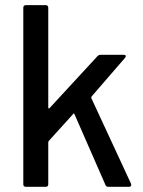

<svg xmlns="http://www.w3.org/2000/svg" viewBox="-20 -720 552 740"><path d="M155.8 0H80.1Q69.8 0 69.8 -9.8V-689.9Q69.8 -700.2 80.1 -700.2H155.8Q166 -700.2 166 -689.9V-305.2Q166 -303.7 167 -302.7Q168 -301.8 169.2 -301.8Q170.4 -301.8 170.9 -303.2L356 -503.9Q360.8 -508.8 368.2 -508.8H457Q462.9 -508.8 464.4 -505.4Q465.8 -502 461.9 -497.1L333 -348.1Q331.1 -342.8 332 -341.8L484.9 -12.2L485.8 -7.8Q485.8 0 477.1 0H397Q389.2 0 386.2 -7.8L267.1 -279.8Q265.1 -285.2 262.2 -280.8L168 -176.8Q167.5 -175.8 167 -174.6Q166.5 -173.3 166.3 -172.9Q166 -172.4 166 -171.9V-9.8Q166 0 155.8 0Z"/></svg>

Font: Gruenseis Font Medium
Style: Regular
Weight: 500
Designer: Jeremy Tribby
Foundry: Tribby Type
Version: Version 1.408;Glyphs 3.1.2 (3151)